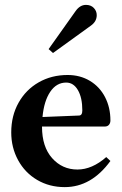

<svg xmlns="http://www.w3.org/2000/svg" viewBox="-20 -758 498 786"><path d="M415 -115 432 -99Q354 8 245 8Q182 8 132 -21.5Q82 -51 54 -102.5Q26 -154 26 -216Q26 -284 56 -337.5Q86 -391 138.5 -421Q191 -451 257 -451Q308 -451 348 -427Q388 -403 410 -360.5Q432 -318 432 -265Q432 -254 426 -247Q420 -240 409 -240H152V-239Q152 -157 193.5 -110.5Q235 -64 297 -64Q357 -64 415 -115ZM154 -279 303 -285Q317 -285 317 -306Q317 -358 299 -389Q281 -420 251 -420Q211 -420 185.5 -382Q160 -344 154 -279ZM179 -557 289 -712Q307 -738 332 -738Q352 -738 364 -725.5Q376 -713 376 -696Q376 -670 352 -653L197 -541Z"/></svg>

Font: Ibarra Real Nova
Style: Bold
Weight: 700
Designer: Jose Maria Ribagorda & Octavio Pardo
Foundry: Jose Maria Ribagorda
Version: Version 1.014